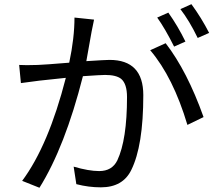

<svg xmlns="http://www.w3.org/2000/svg" viewBox="-20 -864 1040 910"><path d="M917 -684.1Q877.9 -765.1 835 -820.8L887.2 -844.2Q935.1 -778.8 971.2 -708ZM805.2 -643.1Q762.2 -729 725.1 -780.8L777.8 -804.2Q823.2 -740.2 858.9 -667ZM425.8 -771 414.1 -713.9Q394 -599.1 389.2 -574.2Q481 -580.1 499 -580.1Q659.2 -580.1 659.2 -413.1Q659.2 -172.9 602.1 -58.1Q562 23.9 458 23.9Q399.9 23.9 341.8 8.8L329.1 -74.2Q400.9 -53.2 450.2 -53.2Q511.2 -53.2 536.1 -104Q582 -202.1 582 -403.8Q582 -466.8 554.2 -490.2Q530.8 -508.8 478 -508.8Q459 -508.8 373 -502.9Q288.1 -168 167 25.9L85 -6.8Q210 -174.8 292 -495.1Q216.8 -487.8 168 -481.9Q96.2 -473.1 79.1 -470.2L70.8 -556.2Q100.1 -554.2 159.2 -556.2Q189 -557.1 308.1 -566.9Q333 -684.1 333 -780.8ZM765.1 -659.2Q867.2 -526.9 944.8 -309.1L868.2 -272Q800.8 -498 691.9 -626Z"/></svg>

Font: Black Ops One [rus by aLiNcE]
Style: Regular
Weight: 400
Designer: James Grieshaber
Foundry: James Grieshaber
Version: Version 1.002;May 25, 2024;FontCreator 13.0.0.2680 64-bit